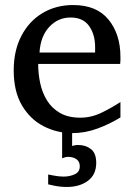

<svg xmlns="http://www.w3.org/2000/svg" viewBox="-20 -514 530 759"><path d="M266.1 12.2Q205.6 12.2 152.6 -14.9Q99.6 -42 66.9 -97.2Q34.2 -152.3 34.2 -235.8Q34.2 -314 64.5 -372.1Q94.7 -430.2 147.9 -462.2Q201.2 -494.1 269 -494.1Q362.3 -494.1 409.2 -436.3Q456.1 -378.4 456.1 -289.1Q456.1 -284.2 456.1 -276.1Q456.1 -268.1 455.1 -261.2H130.9Q130.9 -223.1 138.9 -185.3Q147 -147.5 166 -116.7Q185.1 -85.9 217.3 -67.4Q249.5 -48.8 297.9 -48.8Q340.8 -48.8 381.6 -68.6Q422.4 -88.4 456.1 -110.8V-49.8Q414.1 -23.9 365.5 -5.9Q316.9 12.2 266.1 12.2ZM136.2 -306.2H356V-328.1Q356 -377.4 332.3 -411.1Q308.6 -444.8 258.8 -444.8Q209.5 -444.8 174.8 -407.7Q140.1 -370.6 136.2 -306.2ZM360.4 129.9Q360.4 176.3 327.6 200.7Q294.9 225.1 244.1 225.1Q218.3 225.1 194.3 220Q170.4 214.8 170.4 214.8V175.8Q170.4 175.8 191.7 179.9Q212.9 184.1 231.4 184.1Q255.4 184.1 275.4 175Q295.4 166 295.4 143.1Q295.4 124.5 282 115.2Q268.6 106 248.5 106Q241.7 106 233.6 108.9Q225.6 111.8 225.6 111.8V-25.4H265.1V63Q270.5 62 275.4 60.5Q280.3 59.1 288.6 59.1Q318.8 59.1 339.6 75.4Q360.4 91.8 360.4 129.9Z"/></svg>

Font: Charis
Style: Regular
Weight: 400
Designer: Walt Agee, Miriam Martin, Annie Olsen, Victor Gaultney, Lorna Priest, Alan Ward, Bob Hallissy, Martin Hosken, Sharon Cor
Foundry: SIL Global
Version: Version 7.000